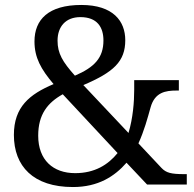

<svg xmlns="http://www.w3.org/2000/svg" viewBox="-20 -744 782 774"><path d="M274 10C376 10 442 -33 490 -88L573 0H733V-42H724C670 -42 650 -47 631 -67L538 -166C561 -216 575 -268 587 -311C604 -372 647 -379 692 -379H701V-421H521V-382C521 -333 516 -268 498 -208L316 -401C438 -453 485 -496 485 -582C485 -659 436 -724 308 -724C175 -724 119 -665 119 -577C119 -512 145 -465 196 -405C99 -364 36 -313 36 -200C36 -74 114 10 274 10ZM282 -439C232 -495 212 -529 212 -580C212 -637 245 -675 304 -675C372 -675 397 -634 397 -581C397 -511 361 -473 282 -439ZM283 -46C194 -46 134 -99 134 -197C134 -283 172 -330 233 -364L454 -127C416 -80 362 -46 283 -46Z"/></svg>

Font: Noto Fangsong KSS Vertical
Style: Regular
Weight: 400
Designer: LIU Zhao, ZHANG Congyu, Kushim JIANG
Foundry: Guyu Beijing Co. Ltd.
Version: Version 1.000;November 16, 2022;FontCreator 11.5.0.2427 64-b